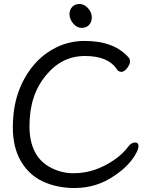

<svg xmlns="http://www.w3.org/2000/svg" viewBox="-20 -926 743 970"><path d="M443.8 -838.9Q443.8 -814.9 429.9 -800Q416 -785.2 392.1 -785.2Q368.2 -785.2 349.6 -807.6Q331.1 -830.1 331.1 -853Q331.1 -876 344.5 -890.9Q357.9 -905.8 381.8 -905.8Q405.8 -905.8 424.8 -884.3Q443.8 -862.8 443.8 -838.9ZM665 -147Q630.9 -86.9 559.1 -39.1Q468.8 23.9 356.9 23.9Q269 23.9 198 -8.5Q127 -41 85.9 -111.1Q44.9 -181.2 44.9 -281.5Q44.9 -381.8 72.5 -459.5Q100.1 -537.1 148.9 -595.5Q197.8 -653.8 264.4 -686.5Q331.1 -719.2 407.7 -719.2Q560.1 -719.2 632.8 -631.8Q636.7 -626 636.7 -613.5Q636.7 -601.1 622.3 -582Q607.9 -563 593.5 -563Q579.1 -563 570.8 -575.2Q526.9 -643.1 409.4 -643.1Q292 -643.1 212.9 -545.9Q128.9 -446.8 128.9 -289.3Q128.9 -131.8 240.7 -77.1Q293 -50.8 350.3 -50.8Q407.7 -50.8 457.8 -67.9Q507.8 -85 554.4 -116.5Q601.1 -147.9 630.9 -189Q645 -206.1 662.4 -206.1Q679.7 -206.1 679.7 -189Q679.7 -171.9 665 -147Z"/></svg>

Font: LXGW WenKai GB Screen
Style: Regular
Weight: 400
Designer: LXGW / Fontworks Inc.
Foundry: LXGW / Fontworks Inc.
Version: Version 1.321;February 19, 2024;FontCreator 14.0.0.2901 64-b